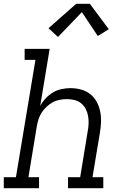

<svg xmlns="http://www.w3.org/2000/svg" viewBox="-33 -993 653 1013"><path d="M-13 0V-58H51L154 -677H97V-735H229L179 -434Q191 -456 208.5 -474.5Q226 -493 247 -505.5Q268 -518 292 -523Q316 -528 339 -528Q367 -528 394.5 -520.5Q422 -513 443 -496.5Q464 -480 477 -456Q490 -432 495.5 -405Q501 -378 500 -349.5Q499 -321 494 -292L455 -58H512V0H326V-58H390L430 -302Q434 -322 434.5 -342.5Q435 -363 431.5 -382Q428 -401 419 -418.5Q410 -436 395 -448Q380 -460 361 -465Q342 -470 321 -470Q321 -470 321 -470Q321 -470 321 -470Q302 -470 282.5 -466.5Q263 -463 245.5 -453.5Q228 -444 213 -430Q198 -416 187 -399Q176 -382 170 -363Q164 -344 161 -325L117 -58H173V0ZM273 -798 223 -844 369 -973H441L541 -839L483 -803L399 -929Z"/></svg>

Font: Iosevka Etoile Light Oblique
Style: Regular
Weight: 300
Italic angle: -9°
Designer: Belleve Invis
Foundry: Belleve Invis
Version: Version 15.5.2; ttfautohint (v1.8.4)